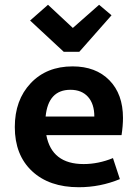

<svg xmlns="http://www.w3.org/2000/svg" viewBox="-20 -774 577 804"><path d="M247 -557 106 -688 181 -754 285 -657 395 -754 447 -710 312 -557ZM310 10Q186 10 114 -57.5Q42 -125 42 -242Q42 -355 108.5 -425.5Q175 -496 284 -496Q381 -496 438 -438Q495 -380 495 -280Q495 -248 489 -208H174Q197 -87 330 -87Q392 -87 453 -112L482 -24Q400 10 310 10ZM275 -398Q182 -398 171 -286H375Q375 -339 348.5 -368.5Q322 -398 275 -398Z"/></svg>

Font: Cantarell
Style: Bold
Weight: 700
Designer: Dave Crossland, Nikolaus Waxweiler, Florian Fecher, Jacques Le Bailly, Eben Sorkin, Alexei Vanyashin, Alexios Zavras, Em
Version: Version 0.303